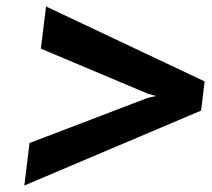

<svg xmlns="http://www.w3.org/2000/svg" viewBox="-20 -572 653 592"><path d="M55 0 71 -131 435 -270 461 -276 436 -283 106 -422 122 -552 611 -321 600 -231Z"/></svg>

Font: Expletus Sans
Style: Bold Italic
Weight: 700
Italic angle: -7°
Version: Version 7.500